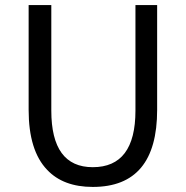

<svg xmlns="http://www.w3.org/2000/svg" viewBox="-20 -736 744 769"><path d="M351.6 12.7Q233.4 12.7 168.9 -55.7Q94.7 -132.8 94.7 -295.9V-715.8H185.5V-293Q185.5 -66.4 351.6 -66.4Q522.5 -66.4 522.5 -293V-503.9V-715.8H609.4V-295.9Q609.4 12.7 351.6 12.7Z"/></svg>

Font: Bpmf GenSeki Gothic R
Style: R
Weight: 400
Foundry: But Ko
Version: Version 1.320